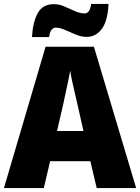

<svg xmlns="http://www.w3.org/2000/svg" viewBox="-20 -953 710 973"><path d="M470 0 438 -136H234L202 0H0L211 -716H456L670 0ZM373 -422Q368 -444 360.5 -476Q353 -508 346 -540Q339 -572 336 -595Q332 -573 325.5 -542Q319 -511 312 -479.5Q305 -448 300 -423L269 -289H403ZM142 -765Q146 -840 171 -886Q196 -932 253 -932Q279 -932 306 -920.5Q333 -909 359 -897Q385 -885 410 -885Q420 -885 429 -895Q438 -905 442 -933H530Q526 -846 495.5 -806Q465 -766 420 -766Q392 -766 363.5 -778Q335 -790 309 -801.5Q283 -813 261 -813Q253 -813 243 -804Q233 -795 229 -765Z"/></svg>

Font: Noto Sans Myanmar SemiCondensed Black
Style: Regular
Weight: 900
Width: 4
Designer: Monotype Design Team
Foundry: Monotype Imaging Inc.
Version: Version 2.107; ttfautohint (v1.8.4.7-5d5b)